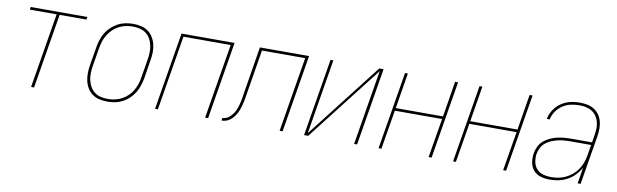

<svg xmlns="http://www.w3.org/2000/svg" viewBox="-39 -894 4079 1269"><g transform="rotate(10 2000.0 -260.0)"><path d="M184 0 267 -502H87L90 -520H470L467 -502H287L204 0Z M697 8Q669 8 642.5 2Q616 -4 595.5 -19Q575 -34 561.5 -56.5Q548 -79 542.5 -105Q537 -131 537.5 -158.5Q538 -186 543 -213L563 -333Q567 -358 575 -383.5Q583 -409 597 -432Q611 -455 631.5 -474Q652 -493 676 -505.5Q700 -518 726 -523Q752 -528 777 -528Q804 -528 830.5 -522Q857 -516 877.5 -501Q898 -486 911.5 -463.5Q925 -441 931 -415Q937 -389 936 -361.5Q935 -334 930 -307L911 -187Q906 -162 898 -136.5Q890 -111 876 -88Q862 -65 842 -46Q822 -27 798 -14.5Q774 -2 748 3Q722 8 697 8ZM697 -10Q720 -10 743.5 -15Q767 -20 789 -31.5Q811 -43 829.5 -60.5Q848 -78 860.5 -99.5Q873 -121 880.5 -144Q888 -167 891 -190L911 -310Q915 -334 916 -359Q917 -384 912 -407Q907 -430 896 -450.5Q885 -471 866.5 -485Q848 -499 824.5 -504.5Q801 -510 776 -510Q753 -510 729.5 -505Q706 -500 684 -488.5Q662 -477 644 -459.5Q626 -442 613 -420.5Q600 -399 593 -376Q586 -353 582 -330L562 -210Q558 -186 557 -161Q556 -136 561 -113Q566 -90 577.5 -69.5Q589 -49 607 -35Q625 -21 648.5 -15.5Q672 -10 697 -10Z M1016 0 1102 -520H1458L1372 0H1352L1435 -502H1118L1035 0Z M1462 0 1465 -18Q1477 -18 1489 -22.5Q1501 -27 1511 -36Q1521 -45 1529.5 -55.5Q1538 -66 1544 -77.5Q1550 -89 1554 -101Q1558 -113 1561.5 -125Q1565 -137 1567.5 -149.5Q1570 -162 1572 -174Q1575 -196 1578.5 -217.5Q1582 -239 1586 -261L1628 -520H1958L1872 0H1852L1935 -502H1645L1605 -258Q1602 -240 1599 -221.5Q1596 -203 1593 -185Q1591 -170 1588 -155.5Q1585 -141 1581 -126Q1577 -111 1572 -96.5Q1567 -82 1559.5 -68Q1552 -54 1542 -41.5Q1532 -29 1519.5 -19Q1507 -9 1492 -4.5Q1477 0 1462 0Z M2016 0 2102 -520H2121L2038 -17L2429 -520H2458L2372 0H2352L2435 -503L2044 0Z M2516 0 2602 -520H2621L2582 -281H2899L2938 -520H2958L2872 0H2852L2896 -263H2579L2535 0Z M3016 0 3102 -520H3121L3082 -281H3399L3438 -520H3458L3372 0H3352L3396 -263H3079L3035 0Z M3665 8Q3633 8 3603.5 -1Q3574 -10 3555.5 -32Q3537 -54 3532 -84.5Q3527 -115 3532 -146Q3536 -170 3547 -192.5Q3558 -215 3577 -231Q3596 -247 3619 -257.5Q3642 -268 3665 -273.5Q3688 -279 3711.5 -281Q3735 -283 3758 -283H3899L3907 -334Q3911 -357 3911.5 -379.5Q3912 -402 3906.5 -422.5Q3901 -443 3889 -460.5Q3877 -478 3859 -489.5Q3841 -501 3819.5 -505.5Q3798 -510 3775 -510Q3747 -510 3718 -504Q3689 -498 3663 -481Q3637 -464 3619.5 -438Q3602 -412 3597 -384H3577Q3581 -405 3591 -425.5Q3601 -446 3616 -463.5Q3631 -481 3650 -494Q3669 -507 3690 -514.5Q3711 -522 3732.5 -525Q3754 -528 3775 -528Q3801 -528 3825.5 -523Q3850 -518 3870 -505.5Q3890 -493 3904 -473.5Q3918 -454 3924.5 -431Q3931 -408 3931 -382.5Q3931 -357 3927 -331L3872 0H3852L3870 -108Q3855 -81 3832.5 -57.5Q3810 -34 3782 -19Q3754 -4 3724 2Q3694 8 3665 8ZM3671 -10Q3695 -10 3720 -14.5Q3745 -19 3769 -30.5Q3793 -42 3813.5 -59.5Q3834 -77 3848.5 -99Q3863 -121 3871.5 -145Q3880 -169 3884 -194L3896 -265H3758Q3738 -265 3716.5 -263.5Q3695 -262 3674 -257Q3653 -252 3632 -243.5Q3611 -235 3593.5 -221Q3576 -207 3565.5 -187Q3555 -167 3551 -146Q3547 -118 3552 -91Q3557 -64 3574 -44.5Q3591 -25 3617 -17.5Q3643 -10 3671 -10Z"/></g></svg>

Font: Iosevka SS04 Thin Oblique
Style: Regular
Weight: 100
Italic angle: -9°
Monospace: yes
Designer: Belleve Invis
Foundry: Belleve Invis
Version: Version 19.0.0; ttfautohint (v1.8.4)